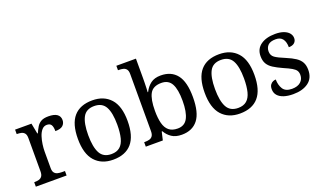

<svg xmlns="http://www.w3.org/2000/svg" viewBox="-76 -1222 2842 1695"><g transform="rotate(-20 1345.0 -375.0)"><path d="M33 0V-42H36Q59 -42 77.5 -47Q96 -52 107 -67.5Q118 -83 118 -114V-426Q118 -456 106.5 -470.5Q95 -485 76.5 -489.5Q58 -494 36 -494H33V-536H187L206 -437H211Q224 -467 239 -492Q254 -517 279 -531.5Q304 -546 348 -546Q403 -546 429.5 -527Q456 -508 456 -473Q456 -442 434.5 -422Q413 -402 363 -402Q363 -443 351 -461.5Q339 -480 310 -480Q282 -480 263 -458Q244 -436 233 -402Q222 -368 217 -331.5Q212 -295 212 -266V-109Q212 -80 223.5 -65.5Q235 -51 253.5 -46.5Q272 -42 294 -42H322V0Z M758 10Q650 10 588 -59Q526 -128 526 -269Q526 -409 585.5 -477.5Q645 -546 761 -546Q869 -546 931 -477.5Q993 -409 993 -269Q993 -128 933.5 -59Q874 10 758 10ZM760 -42Q810 -42 840 -67.5Q870 -93 883 -144Q896 -195 896 -269Q896 -381 865 -437Q834 -493 759 -493Q684 -493 653.5 -437Q623 -381 623 -269Q623 -157 654 -99.5Q685 -42 760 -42Z M1403 10Q1345 10 1308.5 -14.5Q1272 -39 1250 -78H1244L1226 0H1066V-42H1074Q1097 -42 1115.5 -47Q1134 -52 1145 -67.5Q1156 -83 1156 -114V-650Q1156 -680 1144.5 -694.5Q1133 -709 1114.5 -713.5Q1096 -718 1074 -718H1066V-760H1250V-576Q1250 -559 1249.5 -532.5Q1249 -506 1248 -481.5Q1247 -457 1246 -446H1250Q1273 -492 1309 -519Q1345 -546 1403 -546Q1502 -546 1554.5 -479.5Q1607 -413 1607 -269Q1607 -124 1554.5 -57Q1502 10 1403 10ZM1387 -54Q1453 -54 1481.5 -109.5Q1510 -165 1510 -270Q1510 -377 1481.5 -429.5Q1453 -482 1386 -482Q1308 -482 1279 -429.5Q1250 -377 1250 -269Q1250 -200 1262.5 -152Q1275 -104 1305 -79Q1335 -54 1387 -54Z M1949 10Q1841 10 1779 -59Q1717 -128 1717 -269Q1717 -409 1776.5 -477.5Q1836 -546 1952 -546Q2060 -546 2122 -477.5Q2184 -409 2184 -269Q2184 -128 2124.5 -59Q2065 10 1949 10ZM1951 -42Q2001 -42 2031 -67.5Q2061 -93 2074 -144Q2087 -195 2087 -269Q2087 -381 2056 -437Q2025 -493 1950 -493Q1875 -493 1844.5 -437Q1814 -381 1814 -269Q1814 -157 1845 -99.5Q1876 -42 1951 -42Z M2449 10Q2399 10 2362 -2Q2325 -14 2304.5 -37.5Q2284 -61 2284 -96Q2284 -123 2295 -138Q2306 -153 2320.5 -159Q2335 -165 2347 -165Q2347 -113 2370.5 -75.5Q2394 -38 2455 -38Q2508 -38 2536.5 -63.5Q2565 -89 2565 -129Q2565 -154 2554.5 -170Q2544 -186 2517.5 -201.5Q2491 -217 2442 -238Q2391 -261 2357.5 -282.5Q2324 -304 2307.5 -332.5Q2291 -361 2291 -404Q2291 -472 2342.5 -508.5Q2394 -545 2479 -545Q2527 -545 2559.5 -532.5Q2592 -520 2608.5 -499Q2625 -478 2625 -453Q2625 -426 2606.5 -409.5Q2588 -393 2553 -393Q2553 -443 2532 -471Q2511 -499 2467 -499Q2416 -499 2394 -476.5Q2372 -454 2372 -419Q2372 -381 2400.5 -360.5Q2429 -340 2496 -313Q2549 -291 2582 -269Q2615 -247 2630.5 -218Q2646 -189 2646 -147Q2646 -69 2592 -29.5Q2538 10 2449 10Z"/></g></svg>

Font: Noto Serif Telugu
Style: Regular
Weight: 400
Designer: Jelle Bosma - Monotype Design Team
Foundry: Monotype Imaging Inc.
Version: Version 2.003